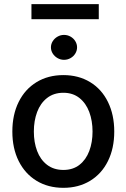

<svg xmlns="http://www.w3.org/2000/svg" viewBox="-20 -902 614 933"><path d="M40 -262.7Q40 -344.7 70.8 -406.7Q101.6 -468.8 157.7 -502.9Q213.9 -537.1 288.1 -537.1Q361.8 -537.1 418 -502.9Q474.1 -468.8 504.6 -406.5Q535.2 -344.2 535.2 -262.7Q535.2 -181.2 504.6 -119.4Q474.1 -57.6 418 -23.4Q361.8 10.7 288.1 10.7Q213.9 10.7 157.7 -23.4Q101.6 -57.6 70.8 -119.4Q40 -181.2 40 -262.7ZM429.7 -262.7Q429.7 -314.9 413.8 -357.7Q397.9 -400.4 366 -425.8Q334 -451.2 288.1 -451.2Q241.2 -451.2 208.7 -425.8Q176.3 -400.4 160.4 -357.7Q144.5 -314.9 144.5 -262.7Q144.5 -210.4 160.4 -168.2Q176.3 -126 208.7 -101.1Q241.2 -76.2 288.1 -76.2Q334.5 -76.2 366.2 -101.1Q397.9 -126 413.8 -168.2Q429.7 -210.4 429.7 -262.7ZM227.5 -671.9Q227.5 -688 236.3 -701.9Q245.1 -715.8 259.8 -724.1Q274.4 -732.4 291 -732.4Q308.1 -732.4 322.8 -724.1Q337.4 -715.8 345.9 -701.9Q354.5 -688 354.5 -671.9Q354.5 -655.8 345.9 -641.8Q337.4 -627.9 322.8 -619.6Q308.1 -611.3 291 -611.3Q274.4 -611.3 259.8 -619.6Q245.1 -627.9 236.3 -641.8Q227.5 -655.8 227.5 -671.9ZM460 -808.6H132.8V-881.8H460Z"/></svg>

Font: Pretendard Std Medium
Style: Regular
Weight: 500
Designer: Base glyphs from Inter by Rasmus Andersson; Hangeul glyphs from Noto Sans CJK(Source Han Sans) by Jang Soo-young and Kan
Foundry: Kil Hyung-jin
Version: Version 1.309